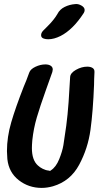

<svg xmlns="http://www.w3.org/2000/svg" viewBox="-20 -950 487 939"><path d="M407 -624Q423 -624 433 -617.5Q443 -611 442 -597Q440 -559 440 -536Q435 -406 422.5 -315Q410 -224 367 -144Q324 -64 239 -39Q210 -31 184 -31Q120 -31 71.5 -69Q23 -107 16 -172Q14 -198 14 -211Q14 -280 35 -352Q56 -424 96 -526Q108 -553 123 -595Q129 -612 153.5 -623.5Q178 -635 202 -635Q218 -635 228 -628.5Q238 -622 238 -610Q238 -606 236 -598Q216 -540 205 -511Q176 -430 160 -375.5Q144 -321 138 -264Q136 -240 136 -226Q136 -167 165 -141Q174 -132 189 -124.5Q204 -117 217 -116L225 -114Q226 -114 229 -117Q254 -133 269.5 -171.5Q285 -210 290 -240Q295 -270 304 -335Q311 -388 315.5 -451Q320 -514 323 -573Q324 -593 351.5 -608.5Q379 -624 407 -624ZM181 -778Q181 -790 192 -801Q196 -805 212.5 -821.5Q229 -838 241 -853Q253 -868 261 -882Q272 -904 296 -916Q320 -928 348 -930Q362 -932 378 -923Q394 -914 394 -901Q394 -894 390 -887Q337 -805 276 -774Q244 -758 216 -758Q204 -758 195 -761Q181 -765 181 -778Z"/></svg>

Font: Sedgwick Ave Display
Style: Regular
Weight: 400
Designer: Kevin Burke, Pedro Vergani
Foundry: Google, Inc.
Version: Version 1.000